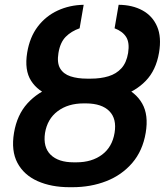

<svg xmlns="http://www.w3.org/2000/svg" viewBox="-20 -780 695 810"><path d="M347.7 -438H358.9Q437 -438 494.6 -414.8Q552.2 -391.6 579.8 -343.3Q607.4 -294.9 594.7 -219.7Q582 -144 538.1 -92.8Q494.1 -41.5 428.7 -15.9Q363.3 9.8 284.7 9.8H273.9Q196.3 9.8 138.7 -15.9Q81.1 -41.5 53.7 -92.5Q26.4 -143.6 39.1 -219.7Q51.8 -295.4 95.7 -343.8Q139.6 -392.1 205.1 -415.3Q270.5 -438.5 347.7 -438ZM343.3 -343.8H333Q267.1 -343.8 223.4 -311Q179.7 -278.3 169.9 -218.8Q161.1 -159.2 193.6 -127.2Q226.1 -95.2 291 -95.2H302.2Q367.2 -95.2 410.4 -127.4Q453.6 -159.7 463.4 -219.7Q473.1 -278.8 441.4 -311Q409.7 -343.3 343.3 -343.8ZM362.8 -448.2Q404.8 -448.2 437.7 -458.3Q470.7 -468.3 492.2 -491.9Q513.7 -515.6 520.5 -556.6Q527.3 -600.1 512.2 -624Q497.1 -647.9 463.4 -660.6L480.5 -759.8Q538.6 -759.3 581.1 -736.1Q623.5 -712.9 642.8 -668.2Q662.1 -623.5 650.9 -557.6Q638.2 -483.4 594.7 -438.7Q551.3 -394 486.8 -374.3Q422.4 -354.5 346.7 -354.5H331.1Q255.9 -354.5 198 -374.3Q140.1 -394 111.3 -439Q82.5 -483.9 94.7 -558.1Q105.5 -623.5 139.4 -668Q173.3 -712.4 223.6 -735.6Q273.9 -758.8 333 -759.8L315.9 -660.6Q280.8 -648.4 257.3 -624.8Q233.9 -601.1 226.6 -556.6Q219.7 -515.1 233.6 -491.5Q247.6 -467.8 277.3 -458Q307.1 -448.2 347.2 -448.2Z"/></svg>

Font: Inter 16pt SemiBold
Style: Italic
Weight: 600
Italic angle: -9.3988°
Version: Version 4.001;git-66647c0bb